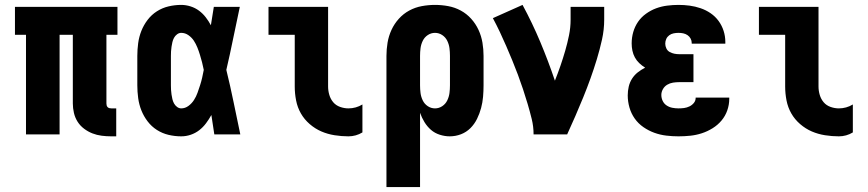

<svg xmlns="http://www.w3.org/2000/svg" viewBox="-20 -548 3540 783"><path d="M454 8H434Q414 8 394.5 5.5Q375 3 357 -4Q339 -11 323 -23Q307 -35 296.5 -51.5Q286 -68 281.5 -87.5Q277 -107 277 -126V-406H223V0H86V-406H41V-520H459V-406H414V-126Q414 -122 415 -118Q416 -114 419 -111Q422 -108 426 -107Q430 -106 434 -106H454Z M719 8Q693 8 667.5 2Q642 -4 620 -18Q598 -32 582 -53Q566 -74 556.5 -98Q547 -122 543.5 -148Q540 -174 540 -200V-320Q540 -346 543.5 -372Q547 -398 556.5 -422Q566 -446 582 -467Q598 -488 620 -502Q642 -516 667.5 -522Q693 -528 719 -528Q738 -528 757 -522Q776 -516 791.5 -504.5Q807 -493 819 -477.5Q831 -462 840 -445Q843 -464 846 -482.5Q849 -501 852 -520H958Q944 -456 931 -391.5Q918 -327 903 -263Q919 -198 932.5 -132Q946 -66 960 0H854Q851 -20 848 -39.5Q845 -59 842 -79Q832 -61 820 -45Q808 -29 792.5 -17Q777 -5 758 1.5Q739 8 719 8ZM719 -106Q735 -106 748.5 -116Q762 -126 771 -140Q780 -154 785.5 -169.5Q791 -185 796 -200.5Q801 -216 804.5 -231.5Q808 -247 811 -263Q808 -279 804 -294Q800 -309 795.5 -324Q791 -339 785 -354Q779 -369 770.5 -382Q762 -395 748.5 -404.5Q735 -414 719 -414Q710 -414 702 -408Q694 -402 689.5 -393.5Q685 -385 683 -376Q681 -367 679.5 -357.5Q678 -348 677.5 -338.5Q677 -329 677 -320V-200Q677 -191 677.5 -181.5Q678 -172 679.5 -162.5Q681 -153 683 -144Q685 -135 689.5 -126.5Q694 -118 702 -112Q710 -106 719 -106Z M1401 8Q1373 8 1344.5 3.5Q1316 -1 1290.5 -12Q1265 -23 1243 -42Q1221 -61 1207 -85.5Q1193 -110 1187.5 -138.5Q1182 -167 1182 -195V-406H1075V-520H1318V-195Q1318 -178 1323 -161Q1328 -144 1339 -131Q1350 -118 1367 -112Q1384 -106 1401 -106Q1416 -106 1430.5 -110Q1445 -114 1458 -122V-8Q1445 0 1430.5 4Q1416 8 1401 8Z M1556 215V-320Q1556 -347 1560.5 -374Q1565 -401 1576.5 -426Q1588 -451 1606.5 -471.5Q1625 -492 1649 -505Q1673 -518 1700 -523Q1727 -528 1754 -528Q1781 -528 1808 -523Q1835 -518 1859 -505Q1883 -492 1901.5 -471.5Q1920 -451 1931.5 -426Q1943 -401 1947.5 -374Q1952 -347 1952 -320V-200Q1952 -177 1950 -153.5Q1948 -130 1942 -107.5Q1936 -85 1925.5 -63.5Q1915 -42 1898.5 -25.5Q1882 -9 1860 -0.5Q1838 8 1814 8Q1794 8 1773.5 1.5Q1753 -5 1737.5 -18.5Q1722 -32 1711 -50Q1700 -68 1693 -88V215ZM1754 -106Q1770 -106 1783.5 -115Q1797 -124 1804 -138.5Q1811 -153 1813 -168.5Q1815 -184 1815 -200V-320Q1815 -336 1813 -351.5Q1811 -367 1804 -381.5Q1797 -396 1783.5 -405Q1770 -414 1754 -414Q1738 -414 1724.5 -405Q1711 -396 1704 -381.5Q1697 -367 1695 -351.5Q1693 -336 1693 -320V-200Q1693 -184 1695 -168.5Q1697 -153 1704 -138.5Q1711 -124 1724.5 -115Q1738 -106 1754 -106Z M2156 0Q2156 -32 2148.5 -62.5Q2141 -93 2132 -123.5Q2123 -154 2113 -184Q2103 -214 2092 -243.5Q2081 -273 2069 -302Q2057 -331 2044.5 -360Q2032 -389 2018.5 -417.5Q2005 -446 1990 -474L2111 -528Q2151 -454 2183.5 -376.5Q2216 -299 2243 -219Q2255 -249 2265.5 -279.5Q2276 -310 2285 -341Q2294 -372 2300.5 -404Q2307 -436 2307 -468V-520H2444V-468Q2444 -427 2435 -386.5Q2426 -346 2414 -306.5Q2402 -267 2388 -228Q2374 -189 2358.5 -151Q2343 -113 2326.5 -75Q2310 -37 2293 0Z M2747 8Q2722 8 2697 5Q2672 2 2648.5 -6.5Q2625 -15 2604 -29.5Q2583 -44 2568.5 -64.5Q2554 -85 2547 -109.5Q2540 -134 2540 -159Q2540 -177 2544 -194.5Q2548 -212 2557.5 -227Q2567 -242 2581 -253Q2595 -264 2611 -272Q2598 -280 2587 -290.5Q2576 -301 2569 -314Q2562 -327 2559 -341.5Q2556 -356 2556 -371Q2556 -395 2562.5 -417.5Q2569 -440 2582 -459Q2595 -478 2614.5 -492Q2634 -506 2655.5 -514Q2677 -522 2700.5 -525Q2724 -528 2747 -528Q2770 -528 2792.5 -525Q2815 -522 2837 -514.5Q2859 -507 2878 -494Q2897 -481 2910.5 -462.5Q2924 -444 2931 -422Q2938 -400 2938 -377V-370H2801V-372Q2801 -382 2796.5 -390.5Q2792 -399 2784 -404.5Q2776 -410 2766.5 -412Q2757 -414 2747 -414Q2737 -414 2727 -412Q2717 -410 2709 -404Q2701 -398 2697 -389Q2693 -380 2693 -370Q2693 -360 2697.5 -350.5Q2702 -341 2711 -336Q2720 -331 2730 -329Q2740 -327 2750 -327H2808V-213H2750Q2737 -213 2724.5 -211Q2712 -209 2701 -202.5Q2690 -196 2683.5 -184.5Q2677 -173 2677 -161Q2677 -148 2682.5 -136.5Q2688 -125 2698.5 -118Q2709 -111 2721.5 -108.5Q2734 -106 2747 -106Q2759 -106 2770 -107.5Q2781 -109 2791.5 -114Q2802 -119 2809.5 -128Q2817 -137 2817 -149V-150H2954V-145Q2954 -121 2946 -98Q2938 -75 2922.5 -56.5Q2907 -38 2886 -25Q2865 -12 2842 -4.5Q2819 3 2795 5.5Q2771 8 2747 8Z M3401 8Q3373 8 3344.5 3.5Q3316 -1 3290.5 -12Q3265 -23 3243 -42Q3221 -61 3207 -85.5Q3193 -110 3187.5 -138.5Q3182 -167 3182 -195V-406H3075V-520H3318V-195Q3318 -178 3323 -161Q3328 -144 3339 -131Q3350 -118 3367 -112Q3384 -106 3401 -106Q3416 -106 3430.5 -110Q3445 -114 3458 -122V-8Q3445 0 3430.5 4Q3416 8 3401 8Z"/></svg>

Font: Iosevka Heavy
Style: Regular
Weight: 900
Monospace: yes
Designer: Belleve Invis
Foundry: Belleve Invis
Version: Version 32.5.0; ttfautohint (v1.8.4)